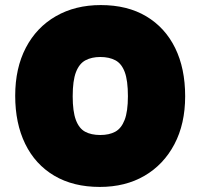

<svg xmlns="http://www.w3.org/2000/svg" viewBox="-20 -729 791 758"><path d="M374 9Q269 9 194 -35.5Q119 -80 79.5 -161Q40 -242 40 -351Q40 -460 82 -540.5Q124 -621 200.5 -665Q277 -709 378 -709Q483 -709 557.5 -664.5Q632 -620 671.5 -539.5Q711 -459 711 -349Q711 -240 668.5 -159.5Q626 -79 550.5 -35Q475 9 374 9ZM376 -196Q411 -196 435 -209Q459 -222 472 -255.5Q485 -289 485 -349Q485 -411 472.5 -444.5Q460 -478 435.5 -491Q411 -504 376 -504Q342 -504 317.5 -491Q293 -478 280 -444.5Q267 -411 267 -349Q267 -289 279.5 -255.5Q292 -222 316 -209Q340 -196 376 -196Z"/></svg>

Font: REM Black
Style: Regular
Weight: 900
Designer: Octavio Pardo
Foundry: Ashler Design
Version: Version 1.005;gftools[0.9.28]